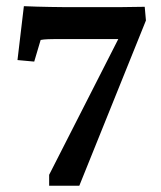

<svg xmlns="http://www.w3.org/2000/svg" viewBox="-20 -596 516 616"><path d="M234.4 0H137.7V-35.2L379.9 -510.7V-470.7H158.2Q148.4 -470.7 134.3 -470.2Q120.1 -469.7 110.4 -467.8L89.8 -398.4L36.1 -403.3L56.6 -576.2Q76.2 -575.2 98.1 -574.7Q120.1 -574.2 141.6 -573.7Q163.1 -573.2 180.7 -573.2H372.1Q388.7 -573.2 407.2 -573.7Q425.8 -574.2 444.3 -574.2L448.2 -530.3Z"/></svg>

Font: Crimson Pro ExtraLight SemiBold
Style: Regular
Weight: 600
Version: Version 1.002